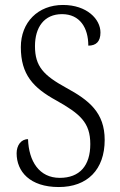

<svg xmlns="http://www.w3.org/2000/svg" viewBox="-20 -744 483 774"><path d="M217 10C332 10 402 -60 402 -180C402 -290 339 -340 247 -390C156 -440 121 -476 121 -558C121 -634 158 -687 230 -687C302 -687 336 -632 336 -560C367 -560 385 -576 385 -613C385 -667 330 -724 234 -724C133 -724 64 -654 64 -554C64 -443 114 -390 207 -339C303 -285 344 -250 344 -163C344 -76 301 -27 221 -27C138 -27 96 -94 93 -183C64 -183 47 -157 47 -126C47 -53 100 10 217 10Z"/></svg>

Font: Noto Serif Georgian Condensed Light
Style: Regular
Weight: 300
Width: 3
Designer: Monotype Design Team, Akaki Razmadze
Foundry: Google LLC
Version: Version 2.003